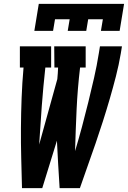

<svg xmlns="http://www.w3.org/2000/svg" viewBox="-20 -975 663 995"><path d="M94 0Q92 -78 90 -155.5Q88 -233 88.5 -311Q89 -389 92 -467.5Q95 -546 102 -625H83V-735H245V-625H215Q204 -525 196.5 -425.5Q189 -326 183 -226L277 -565Q278 -580 279.5 -595Q281 -610 281 -625H262L261 -735H424V-625H395Q382 -516 377 -408Q372 -300 369 -192Q388 -255 405 -318.5Q422 -382 437.5 -445Q453 -508 467.5 -571.5Q482 -635 492 -698L498 -735H612L606 -698Q596 -639 581 -580.5Q566 -522 549 -463.5Q532 -405 513.5 -347Q495 -289 475 -231Q455 -173 434.5 -115.5Q414 -58 394 0H289Q285 -61 281.5 -122.5Q278 -184 275 -246L199 0ZM158 -815 181 -955H623L600 -815H503L513 -875H437L427 -815H331L341 -875H265L255 -815Z"/></svg>

Font: Iosevka HT Extrabold Extended
Style: Italic
Weight: 800
Width: 7
Italic angle: -9°
Monospace: yes
Designer: Belleve Invis
Foundry: Belleve Invis
Version: Version 32.3.0; ttfautohint (v1.8.4)